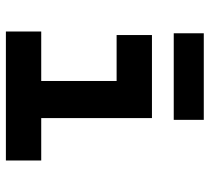

<svg xmlns="http://www.w3.org/2000/svg" viewBox="-50 -662 712 652"><g transform="rotate(90 306.0 -336.0)"><path d="M87 0V-120H255V-376H99V-496H381V-120H525V0ZM93 -570V-672H387V-570Z"/></g></svg>

Font: Space Mono
Style: Bold
Weight: 700
Monospace: yes
Designer: Colophon Foundry + Benjamin Critton
Foundry: Colophon Foundry & Benjamin Critton
Version: Version 1.003; ttfautohint (v1.8.4.7-5d5b)